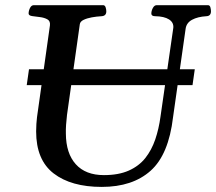

<svg xmlns="http://www.w3.org/2000/svg" viewBox="-20 -713 841 747"><path d="M376 14.2Q256.8 14.2 188.7 -38.3Q120.6 -90.8 120.6 -201.7Q120.6 -216.8 121.6 -231.4Q122.6 -246.1 124 -257.3L174.3 -614.3Q176.3 -631.3 164.1 -637.9Q151.9 -644.5 135.3 -646.5Q118.7 -648.4 105.2 -650.4Q91.8 -652.3 91.3 -660.2Q91.3 -670.9 96.7 -681.9Q102.1 -692.9 111.8 -692.9H380.9Q388.2 -692.9 390.9 -684.6Q393.6 -676.3 393.6 -668.9Q393.6 -650.9 375 -649.9Q356 -648.9 337.2 -645.5Q318.4 -642.1 305.2 -635.7Q292 -629.4 290.5 -618.7L240.7 -266.1Q238.3 -246.6 237.1 -227.8Q235.8 -209 236.3 -192.9Q236.8 -116.2 274.9 -74Q313 -31.7 384.3 -31.7Q441.4 -31.7 481 -49.3Q520.5 -66.9 545.2 -97.9Q569.8 -128.9 584 -170.4Q598.1 -211.9 604.5 -259.8L654.3 -605Q656.2 -625.5 637.5 -637.5Q618.7 -649.4 584 -649.9Q568.8 -649.9 568.8 -660.2Q568.8 -670.9 574.7 -681.9Q580.6 -692.9 589.8 -692.9H788.6Q796.4 -692.9 798.6 -684.3Q800.8 -675.8 800.8 -669.4Q800.8 -650.4 782.7 -649.9Q749 -647.9 727.1 -636Q705.1 -624 702.1 -600.6L653.3 -257.3Q636.2 -111.3 565.9 -48.6Q495.6 14.2 376 14.2ZM84 -381.8 92.8 -443.4H737.8L729 -381.8Z"/></svg>

Font: Gelasio Medium
Style: Italic
Weight: 500
Italic angle: -8.5°
Designer: Eben Sorkin
Foundry: Eben Sorkin
Version: Version 1.008